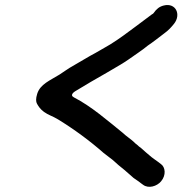

<svg xmlns="http://www.w3.org/2000/svg" viewBox="-20 -685 728 754"><path d="M623.1 -663.4C606 -659.1 594.9 -650.3 583.8 -634.4C582.1 -632 580.2 -630.1 576.4 -628.5C554.5 -612.6 532.8 -596.1 511 -579.6C480.7 -557.1 447.3 -531.7 412.9 -510.6C385.9 -495.4 361.8 -480.2 333.5 -465.4C317.4 -455.9 293.6 -441.8 277.2 -432.5L253.8 -418.8L235.8 -407C229.1 -402.7 222.2 -397.5 214.7 -392.8C176 -368.6 138.1 -354.8 126.1 -316.6C120.2 -297.7 120.9 -285.4 125.3 -277.6C131.5 -266.7 138.3 -256.1 152.8 -245.5C169.9 -233 186.9 -229 208.1 -216C271.4 -177.2 333.5 -131.4 387 -84.2L412.5 -64.6C425.6 -55.5 434.7 -45.3 444.5 -37.3C460.6 -24.9 477.1 -10.3 491.1 2L504.5 13.8C514.4 21.3 520.4 23.9 532.2 33.6L541.7 40.5C562.9 56.8 596.2 46.7 612.5 27.2C633.2 2.7 629.3 -28.5 612.3 -40.5L601.8 -48.6C589.4 -58.1 585.5 -59.4 575.3 -67.8C561.8 -79 546.2 -92.4 532.9 -104.6C528.7 -107.3 523.8 -110.9 518 -116.8C513.8 -119.7 508.7 -124 504.6 -128.5C494.8 -138 475.5 -150.2 461.2 -164C403 -210.8 339.6 -266.9 270.1 -302.7C252.1 -312 272.5 -325 276.2 -327.2C314.4 -350.7 358.3 -376.2 397.7 -398.5L421.4 -412.4C444.7 -426.1 463.2 -436.4 485.2 -451.7C510.5 -469.9 537.7 -487.1 558.9 -504.8C559.3 -505.1 559.9 -505.6 560.3 -505.9C582.1 -520.5 600.9 -535.6 624.3 -553.4C642 -566.2 651 -576.4 663.4 -591.5C692.5 -628.2 670.2 -675.3 623.1 -663.4Z"/></svg>

Font: Smoothie
Style: LightIt
Weight: 400
Foundry: Cannot Into Space Fonts
Version: Version 0.8